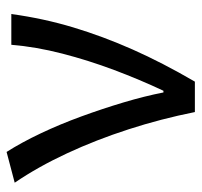

<svg xmlns="http://www.w3.org/2000/svg" viewBox="-34 -562 597 568"><g transform="rotate(-90 264.0 -278.5)"><path d="M216 0Q196 -100 165 -196Q134 -292 94 -378Q54 -464 7 -533L98 -557Q126 -513 153 -456Q180 -399 203 -336Q226 -273 244.5 -211Q263 -149 274 -93H279Q312 -163 340.5 -239Q369 -315 389 -392.5Q409 -470 415 -543H506Q493 -448 466.5 -360Q440 -272 401 -184Q362 -96 306 0Z"/></g></svg>

Font: Noto Sans HK
Style: Regular
Weight: 400
Designer: Ryoko NISHIZUKA 西塚涼子 (kana, bopomofo & ideographs); Paul D. Hunt (Latin, Greek & Cyrillic); Sandoll Communications 산돌커뮤니
Foundry: Adobe
Version: Version 2.004-H2;hotconv 1.0.118;makeotfexe 2.5.65603